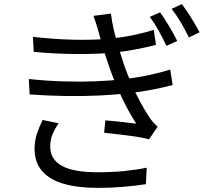

<svg xmlns="http://www.w3.org/2000/svg" viewBox="-20 -861 1040 933"><path d="M758 -801Q776 -776 800.5 -736Q825 -696 841 -662L789 -638Q772 -674 751.5 -711Q731 -748 708 -779ZM864 -841Q876 -825 892 -801Q908 -777 923 -751.5Q938 -726 950 -704L898 -679Q880 -716 859 -751.5Q838 -787 814 -818ZM140 -682Q244 -670 339.5 -668Q435 -666 512 -673Q574 -679 629 -690.5Q684 -702 727 -716L738 -643Q696 -632 642.5 -621.5Q589 -611 529 -605Q453 -598 352.5 -598.5Q252 -599 144 -609ZM120 -477Q206 -468 288.5 -465.5Q371 -463 445.5 -466Q520 -469 578 -476Q649 -484 708 -497Q767 -510 807 -523L819 -448Q779 -437 723.5 -426Q668 -415 605 -408Q544 -401 464.5 -397Q385 -393 298 -394.5Q211 -396 124 -402ZM462 -695Q456 -718 449 -740.5Q442 -763 434 -784L519 -795Q524 -753 535 -707.5Q546 -662 559.5 -618.5Q573 -575 585 -539Q599 -501 617.5 -457Q636 -413 659 -370Q682 -327 708 -288Q716 -276 725.5 -265.5Q735 -255 746 -245L704 -184Q676 -192 638 -197.5Q600 -203 560.5 -207.5Q521 -212 486 -216L492 -276Q532 -273 575.5 -268Q619 -263 642 -260Q601 -324 569 -393.5Q537 -463 515 -524Q503 -558 493.5 -587.5Q484 -617 476.5 -644Q469 -671 462 -695ZM265 -262Q247 -236 235.5 -209Q224 -182 224 -148Q224 -87 280 -55.5Q336 -24 454 -24Q524 -24 581 -29.5Q638 -35 693 -46L689 34Q637 42 578.5 47Q520 52 455 52Q357 52 289 32Q221 12 185 -29.5Q149 -71 148 -135Q148 -178 159.5 -211.5Q171 -245 187 -278Z"/></svg>

Font: Noto Sans HK
Style: Regular
Weight: 400
Designer: Ryoko NISHIZUKA 西塚涼子 (kana, bopomofo & ideographs); Paul D. Hunt (Latin, Greek & Cyrillic); Sandoll Communications 산돌커뮤니
Foundry: Adobe
Version: Version 2.004-H2;hotconv 1.0.118;makeotfexe 2.5.65603